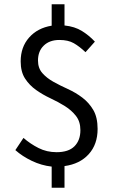

<svg xmlns="http://www.w3.org/2000/svg" viewBox="-20 -768 537 898"><path d="M379.9 -523.9Q351.6 -550.8 325.2 -565.9Q298.8 -581.1 257.8 -581.1Q211.9 -581.1 184.8 -554.9Q157.7 -528.8 157.7 -484.9Q157.7 -449.2 178.2 -426Q198.7 -402.8 229.7 -385.5Q260.7 -368.2 297.4 -351.6Q334 -335 365 -311.5Q396 -288.1 416.3 -253.7Q436.5 -219.2 436.5 -165Q436.5 -92.8 395 -46.9Q353.5 -1 281.7 8.8V109.9H221.7V11.2Q173.8 5.9 128.9 -15.6Q84 -37.1 51.8 -65.9L89.8 -123Q121.6 -95.2 160.2 -75.7Q198.7 -56.2 244.6 -56.2Q300.8 -56.2 328.4 -84Q356 -111.8 356 -159.2Q356 -199.2 335.4 -225.6Q314.9 -252 283.9 -271.5Q252.9 -291 216.3 -308.1Q179.7 -325.2 148.7 -347.2Q117.7 -369.1 97.2 -400.6Q76.7 -432.1 76.7 -481Q76.7 -547.9 116.2 -592.5Q155.8 -637.2 221.7 -647.9V-748H281.7V-648.9Q329.6 -644 363.3 -623Q397 -602.1 423.8 -573.2Z"/></svg>

Font: Pyidaungsu Numbers
Style: Regular
Weight: 400
Designer: Sun Tun
Foundry: MCF
Version: Version 2.053; ttfautohint (v1.8.2)